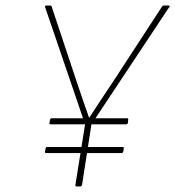

<svg xmlns="http://www.w3.org/2000/svg" viewBox="-20 -675 634 695"><path d="M258 0Q252 0 253 -6L288 -225L143 -650Q142 -652 143.5 -653.5Q145 -655 147 -655H162Q166 -655 167 -651L257 -381Q268 -349 279 -316Q290 -283 302 -250H304Q325 -283 347 -316Q369 -349 391 -382L567 -652Q569 -655 572 -655H590Q593 -655 594 -653.5Q595 -652 593 -650L311 -225L277 -6Q275 0 271 0ZM146 -121Q142 -121 143 -127L145 -137Q146 -143 150 -143H424Q429 -143 428 -137L426 -126Q425 -121 420 -121ZM163 -225Q158 -225 159 -231L161 -241Q162 -247 167 -247H441Q445 -247 444 -241L443 -230Q441 -225 437 -225Z"/></svg>

Font: Sofia Sans Thin
Style: Italic
Weight: 250
Italic angle: -9°
Version: Version 4.100-B